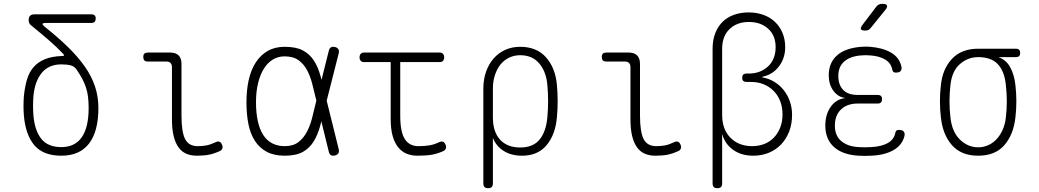

<svg xmlns="http://www.w3.org/2000/svg" viewBox="-20 -805 5440 1005"><path d="M213 -666Q282 -611 334.5 -560Q387 -509 423 -458Q459 -407 477 -353.5Q495 -300 495 -240Q495 -117 446 -53.5Q397 10 301 10Q207 10 160.5 -44Q114 -98 105 -200Q103 -226 103 -251Q103 -276 105 -302Q110 -351 121.5 -389.5Q133 -428 156.5 -454.5Q180 -481 216 -495.5Q252 -510 306 -512Q314 -512 315 -515Q316 -518 311 -523Q279 -557 237 -593.5Q195 -630 142 -673Q136 -678 133 -684.5Q130 -691 130 -699Q130 -715 137.5 -722.5Q145 -730 161 -730H459Q470 -730 475.5 -724.5Q481 -719 481 -708Q481 -697 475.5 -691Q470 -685 459 -685H220Q205 -685 203 -680.5Q201 -676 213 -666ZM380 -442Q369 -458 349.5 -463Q330 -468 301 -468Q235 -468 198.5 -423.5Q162 -379 155 -302Q153 -276 153 -251Q153 -226 155 -200Q162 -121 196.5 -78Q231 -35 301 -35Q372 -35 408 -86.5Q444 -138 444 -240Q444 -270 441 -296Q438 -322 430.5 -345.5Q423 -369 410.5 -392.5Q398 -416 380 -442Z M930 -200Q930 -114 949 -77Q968 -40 1015 -40Q1040 -40 1061 -44Q1082 -48 1107 -60Q1119 -66 1127.5 -63.5Q1136 -61 1141 -50Q1147 -38 1144 -28.5Q1141 -19 1130 -14Q1099 0 1073 5Q1047 10 1010 10Q980 10 956 0Q932 -10 915 -33Q898 -56 889 -92.5Q880 -129 880 -182V-453Q880 -468 872.5 -475.5Q865 -483 850 -483H753Q741 -483 735.5 -489Q730 -495 730 -507Q730 -519 736 -524.5Q742 -530 754 -530H870Q900 -530 915 -515Q930 -500 930 -470Z M1753 -24Q1756 -11 1751 -2.5Q1746 6 1733 9Q1720 12 1712 7Q1704 2 1701 -11L1662 -170Q1660 -160 1657 -150Q1644 -101 1622.5 -65.5Q1601 -30 1565.5 -10Q1530 10 1470 10Q1415 10 1377 -10Q1339 -30 1315 -66.5Q1291 -103 1280.5 -154.5Q1270 -206 1270 -270Q1270 -334 1282 -387Q1294 -440 1319 -478.5Q1344 -517 1381.5 -538.5Q1419 -560 1470 -560Q1530 -560 1565.5 -541Q1601 -522 1623 -488Q1645 -454 1658 -406Q1661 -397 1663 -387L1701 -539Q1704 -552 1712 -557Q1720 -562 1733 -559Q1746 -556 1751 -547.5Q1756 -539 1753 -526L1690 -278ZM1636 -278 1635 -282Q1625 -323 1615 -363.5Q1605 -404 1588 -436.5Q1571 -469 1543 -489.5Q1515 -510 1470 -510Q1436 -510 1408.5 -493.5Q1381 -477 1361.5 -446Q1342 -415 1331 -370.5Q1320 -326 1320 -270Q1320 -214 1329.5 -171Q1339 -128 1357.5 -99Q1376 -70 1404.5 -55Q1433 -40 1470 -40Q1515 -40 1542.5 -61.5Q1570 -83 1587.5 -117Q1605 -151 1615 -193Q1625 -235 1635 -275Z M2282 -530Q2293 -530 2299 -523Q2305 -516 2305 -505Q2305 -494 2299 -487Q2293 -480 2282 -480H2075V-200Q2075 -114 2099 -77Q2123 -40 2170 -40Q2202 -40 2227 -44Q2252 -48 2277 -60Q2289 -66 2297.5 -63.5Q2306 -61 2311 -50Q2317 -38 2314 -28.5Q2311 -19 2300 -14Q2269 0 2239.5 5Q2210 10 2165 10Q2135 10 2109.5 0Q2084 -10 2065 -33Q2046 -56 2035.5 -92.5Q2025 -129 2025 -182V-480H1885Q1874 -480 1868 -487Q1862 -494 1862 -505Q1862 -516 1868 -523Q1874 -530 1885 -530Z M2535 180Q2522 180 2516 174Q2510 168 2510 155V-341Q2510 -389 2524 -429Q2538 -469 2563.5 -498.5Q2589 -528 2624.5 -544Q2660 -560 2703 -560Q2789 -560 2838 -505Q2887 -450 2895 -361Q2899 -319 2899 -275.5Q2899 -232 2895 -190Q2887 -100 2841 -45Q2795 10 2713 10Q2656 10 2616.5 -15Q2577 -40 2560 -83V155Q2560 168 2554 174Q2548 180 2535 180ZM2703 -33Q2770 -33 2804 -74Q2838 -115 2845 -190Q2849 -232 2849 -275.5Q2849 -319 2845 -361Q2839 -430 2802.5 -473Q2766 -516 2703 -516Q2671 -516 2644.5 -503Q2618 -490 2599.5 -467Q2581 -444 2570.5 -411.5Q2560 -379 2560 -341V-190Q2560 -115 2597.5 -74Q2635 -33 2703 -33Z M3330 -200Q3330 -114 3349 -77Q3368 -40 3415 -40Q3440 -40 3461 -44Q3482 -48 3507 -60Q3519 -66 3527.5 -63.5Q3536 -61 3541 -50Q3547 -38 3544 -28.5Q3541 -19 3530 -14Q3499 0 3473 5Q3447 10 3410 10Q3380 10 3356 0Q3332 -10 3315 -33Q3298 -56 3289 -92.5Q3280 -129 3280 -182V-453Q3280 -468 3272.5 -475.5Q3265 -483 3250 -483H3153Q3141 -483 3135.5 -489Q3130 -495 3130 -507Q3130 -519 3136 -524.5Q3142 -530 3154 -530H3270Q3300 -530 3315 -515Q3330 -500 3330 -470Z M3735 180Q3722 180 3716 174Q3710 168 3710 155V-550Q3710 -596 3724 -631.5Q3738 -667 3762.5 -691Q3787 -715 3822 -727.5Q3857 -740 3899 -740Q3941 -740 3976.5 -727Q4012 -714 4037 -690Q4062 -666 4076 -632.5Q4090 -599 4090 -558Q4090 -500 4057 -457Q4024 -414 3970 -403V-400Q4005 -394 4033.5 -376.5Q4062 -359 4082.5 -333Q4103 -307 4114.5 -274Q4126 -241 4126 -204Q4126 -156 4111 -117Q4096 -78 4069 -49.5Q4042 -21 4004.5 -5.5Q3967 10 3923 10Q3860 10 3817 -21Q3774 -52 3760 -104V155Q3760 168 3754 174Q3748 180 3735 180ZM3887 -420H3899Q3931 -420 3956.5 -430Q3982 -440 4001 -458Q4020 -476 4030 -501.5Q4040 -527 4040 -558Q4040 -619 4001 -654.5Q3962 -690 3900 -690Q3837 -690 3798.5 -652.5Q3760 -615 3760 -550V-203Q3760 -128 3803.5 -84Q3847 -40 3917 -40Q3952 -40 3981 -51.5Q4010 -63 4031 -85Q4052 -107 4064 -137.5Q4076 -168 4076 -206Q4076 -244 4064 -275Q4052 -306 4030 -328.5Q4008 -351 3978 -363.5Q3948 -376 3912 -376H3887Q3876 -376 3870.5 -381.5Q3865 -387 3865 -398Q3865 -409 3870.5 -414.5Q3876 -420 3887 -420Z M4698 -458Q4700 -450 4699 -444Q4698 -438 4694.5 -433.5Q4691 -429 4684.5 -427Q4678 -425 4669 -425Q4665 -425 4661.5 -426Q4658 -427 4656 -429Q4654 -431 4652.5 -434.5Q4651 -438 4650 -442Q4644 -475 4613 -493.5Q4582 -512 4534 -515Q4523 -516 4511 -516Q4499 -516 4488 -515Q4432 -511 4400 -484Q4368 -457 4368 -407Q4368 -361 4393.5 -334.5Q4419 -308 4470 -308H4575Q4586 -308 4591.5 -302.5Q4597 -297 4597 -286Q4597 -275 4591.5 -269Q4586 -263 4575 -263H4470Q4414 -263 4382 -232Q4350 -201 4350 -147Q4350 -95 4383.5 -66.5Q4417 -38 4475 -35Q4491 -34 4507.5 -34Q4524 -34 4540 -35Q4594 -38 4626.5 -56Q4659 -74 4666 -108Q4667 -113 4668.5 -116Q4670 -119 4672 -121Q4674 -123 4677.5 -124Q4681 -125 4685 -125Q4694 -125 4700.5 -123Q4707 -121 4710.5 -116.5Q4714 -112 4715 -106Q4716 -100 4714 -92Q4702 -45 4656.5 -19Q4611 7 4540 10Q4524 11 4507.5 11Q4491 11 4475 10Q4435 8 4402.5 -3Q4370 -14 4347 -34Q4324 -54 4312 -82.5Q4300 -111 4300 -147Q4300 -207 4329 -247Q4358 -287 4406 -292Q4367 -296 4342.5 -329.5Q4318 -363 4318 -411Q4318 -446 4330 -472.5Q4342 -499 4364 -517.5Q4386 -536 4417.5 -546.5Q4449 -557 4488 -560Q4499 -561 4511 -561Q4523 -561 4534 -560Q4600 -555 4643.5 -530Q4687 -505 4698 -458ZM4538 -659Q4532 -651 4525 -648Q4518 -645 4509 -645Q4490 -645 4486.5 -652Q4483 -659 4494 -674L4566 -769Q4572 -777 4579.5 -781Q4587 -785 4598 -785Q4618 -785 4622.5 -777Q4627 -769 4614 -753Z M5298 -506H5206Q5246 -492 5267.5 -453.5Q5289 -415 5295 -360Q5300 -318 5300 -275Q5300 -232 5295 -190Q5285 -100 5237 -45Q5189 10 5100 10Q5012 10 4963.5 -44.5Q4915 -99 4905 -190Q4900 -232 4900 -275Q4900 -318 4905 -360Q4914 -445 4963.5 -497.5Q5013 -550 5100 -550H5298Q5309 -550 5314.5 -544.5Q5320 -539 5320 -528Q5320 -517 5314.5 -511.5Q5309 -506 5298 -506ZM5100 -34Q5127 -34 5151.5 -44.5Q5176 -55 5195.5 -75.5Q5215 -96 5228 -125Q5241 -154 5245 -190Q5250 -232 5250 -275Q5250 -318 5245 -360Q5238 -432 5203 -469Q5168 -506 5100 -506Q5047 -506 5005 -470Q4963 -434 4955 -360Q4950 -318 4950 -275Q4950 -232 4955 -190Q4963 -115 5004.5 -74.5Q5046 -34 5100 -34Z"/></svg>

Font: Maple Mono NL Thin
Style: Regular
Weight: 250
Monospace: yes
Designer: subframe7536
Version: Version 7.000